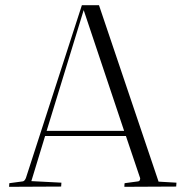

<svg xmlns="http://www.w3.org/2000/svg" viewBox="-20 -720 710 741"><path d="M15 1 16 -13 68 -20Q75 -21 80 -33L296 -700H362L592 -19L661 -15Q661 -14 660 0L460 1Q460 -8 461 -13L513 -20Q521 -21 521 -32L466 -195H154L101 -21L217 -15Q217 -14 216 0ZM303 -681 160 -215H459Z"/></svg>

Font: Antic Didone
Style: Regular
Weight: 400
Designer: Santiago Orozco
Foundry: Santiago Orozco
Version: Version 2.000